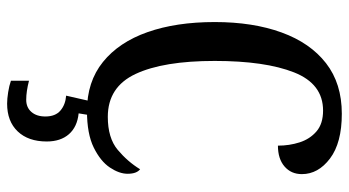

<svg xmlns="http://www.w3.org/2000/svg" viewBox="-246 -518 1004 553"><g transform="rotate(90 256.5 -242.0)"><path d="M300 10Q216 10 159 -36Q102 -82 73 -164.5Q44 -247 44 -358Q44 -468 74 -550.5Q104 -633 162.5 -678.5Q221 -724 308 -724Q392 -724 437 -690Q482 -656 482 -609Q482 -578 460 -559Q438 -540 400 -540Q400 -573 390.5 -602.5Q381 -632 359 -651Q337 -670 299 -670Q222 -670 189 -586.5Q156 -503 156 -358Q156 -210 193.5 -130Q231 -50 317 -50Q378 -50 412 -78.5Q446 -107 468 -143Q481 -133 481 -107Q481 -83 463 -56Q445 -29 405.5 -9.5Q366 10 300 10ZM279 240Q265 240 246 237Q227 234 213 229V177Q244 185 268 185Q290 185 303 170Q316 155 316 130Q316 101 299 86.5Q282 72 256 70L274 -9H314L307 34Q346 38 367 62Q388 86 388 126Q388 179 359 209.5Q330 240 279 240Z"/></g></svg>

Font: Noto Serif Tamil ExtraCondensed Medium
Style: Regular
Weight: 500
Width: 2
Designer: Indian Type Foundry, Tom Grace, and the Monotype Design Team
Foundry: Monotype Imaging Inc.
Version: Version 2.004; ttfautohint (v1.8.4.7-5d5b)